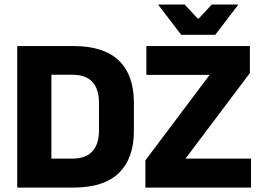

<svg xmlns="http://www.w3.org/2000/svg" viewBox="-20 -847 1185 867"><path d="M167.4 0V-130.8H307Q367.2 -130.8 397 -163.4Q426.9 -195.9 426.9 -256.4V-384.3Q426.9 -444.9 397 -477.2Q367.2 -509.5 307 -509.5H167.2V-639H312.6Q449 -639 516.8 -573.4Q584.6 -507.7 584.6 -384.4V-255.9Q584.6 -132.3 517 -66.1Q449.4 0 312.6 0ZM57.8 0V-639H212.1V0ZM1113.5 -130.8V0H636.5V-122.9L926.6 -508.8H640.9V-639H1108.4V-517.1L817.6 -130.8ZM798 -690 695.4 -824.3V-826.5H813.8L872.9 -763.3H877.3L936.4 -826.5H1054.8V-824.3L952.2 -690Z"/></svg>

Font: Anek Latin Medium
Style: Regular
Weight: 500
Designer: Yesha Goshar
Foundry: Ek Type
Version: Version 1.003